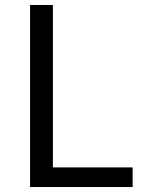

<svg xmlns="http://www.w3.org/2000/svg" viewBox="-20 -753 583 773"><path d="M101 0V-733H193V-79H514V0Z"/></svg>

Font: Noto Sans TC Thin
Style: Regular
Weight: 400
Version: Version 2.004-H2;hotconv 1.0.118;makeotfexe 2.5.65603